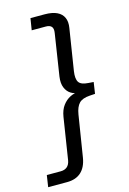

<svg xmlns="http://www.w3.org/2000/svg" viewBox="-193 -768 680 1012"><g transform="rotate(-15 147.0 -262.5)"><path d="M-60.7 180 -51 116.2H24.8Q46.4 116.2 59.9 104.9Q73.4 93.6 77.4 70.6L113.2 -157.4Q119.2 -194.4 136.7 -217.6Q154.1 -240.7 177.3 -252.4Q200.5 -264 221.4 -264L221.9 -260Q200.9 -260 181.7 -271.9Q162.5 -283.8 152.6 -307.6Q142.6 -331.5 147.6 -367.5L182.9 -595.6Q186.9 -619.1 177.7 -630.2Q168.4 -641.2 146.8 -641.2H69.5L79.8 -705H156.4Q198.6 -705 224.1 -692.7Q249.6 -680.4 259.7 -657.4Q269.8 -634.4 264.4 -602.1L228.6 -375.7Q222.6 -335.2 234.4 -316.6Q246.3 -298 286.5 -295.6L314.5 -293.6L305.2 -231.3L276.2 -229.4Q235.5 -226.9 217.4 -208.1Q199.4 -189.3 192.8 -149.3L156.5 77.1Q148.1 128 119.4 154Q90.7 180 42.6 180Z"/></g></svg>

Font: Mulish ExtraLight
Style: Italic
Weight: 200
Italic angle: -9°
Designer: Vernon Adams
Foundry: Vernon Adams
Version: Version 3.603